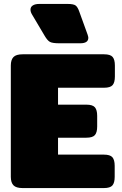

<svg xmlns="http://www.w3.org/2000/svg" viewBox="-20 -956 619 976"><path d="M207 -774 143 -882Q135 -895 135 -907Q135 -921 147 -928.5Q159 -936 180 -936H323Q354 -936 364.5 -928Q375 -920 383 -897L425 -781Q429 -769 429 -764Q429 -736 388 -736H281Q247 -736 234 -743Q221 -750 207 -774ZM35 -57V-623Q35 -652 48.5 -666Q62 -680 95 -680H509Q541 -680 552.5 -666.5Q564 -653 564 -623V-567Q564 -537 552.5 -523.5Q541 -510 509 -510H275V-424H419Q451 -424 462.5 -410.5Q474 -397 474 -367V-313Q474 -283 462.5 -269.5Q451 -256 419 -256H275V-170H508Q540 -170 551.5 -156.5Q563 -143 563 -113V-57Q563 -27 551.5 -13.5Q540 0 508 0H95Q62 0 48.5 -14Q35 -28 35 -57Z"/></svg>

Font: Mitr
Style: Bold
Weight: 700
Designer: Thanarat Vachiruckul
Foundry: Cadson Demak
Version: Version 1.002